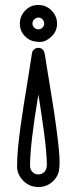

<svg xmlns="http://www.w3.org/2000/svg" viewBox="-20 -562 307 774"><path d="M134.8 -443.8Q144.5 -443.8 151.4 -450.9Q158.2 -458 158.2 -467.3Q158.2 -476.6 151.4 -483.9Q144.5 -491.2 134.8 -491.2Q125 -491.2 117.9 -483.9Q110.8 -476.6 110.8 -467.3Q110.8 -458 117.9 -450.9Q125 -443.8 134.8 -443.8ZM134.8 -181.2Q101.1 18.6 101.1 106.9Q101.1 121.1 110.8 131.1Q120.6 141.1 134.5 141.1Q148.4 141.1 158.7 131.1Q168.9 121.1 168.9 101.1Q168.9 81.1 166 47.9Q163.1 14.6 158.2 -22.9Q150.9 -80.1 134.8 -181.2ZM60.1 -466.8Q60.1 -497.6 82 -520Q103 -542 134.8 -542Q165.5 -542 187.5 -520Q210 -497.6 210 -466.8Q210 -436 187.5 -414.6Q165 -393.1 142.1 -393.1Q119.1 -393.1 105.5 -398.9Q91.8 -404.8 82 -414.6Q60.1 -435.5 60.1 -466.8ZM90.3 -229Q99.1 -281.7 108.9 -347.2Q110.4 -356.9 117.7 -363Q125 -369.1 134.5 -369.1Q144 -369.1 151.4 -363Q158.7 -356.9 161.4 -338.9Q164.1 -320.8 168.7 -292.5Q173.3 -264.2 179.7 -225.1Q186 -186 193.6 -138.7Q201.2 -91.3 207 -46.9Q220.2 52.2 220.2 88.4Q220.2 124.5 213.6 139.9Q207 155.3 195.3 167Q170.4 191.9 134.8 191.9Q99.1 191.9 74.2 167Q48.8 141.6 48.8 108.6Q48.8 75.7 52.5 35.9Q56.2 -3.9 62.3 -48.8Q68.4 -93.8 76.2 -142.1Q84 -190.4 90.3 -229Z"/></svg>

Font: Ribeye Marrow
Style: Regular
Weight: 400
Designer: Astigmatic (AOETI)
Foundry: Astigmatic (AOETI)
Version: Version 1.000